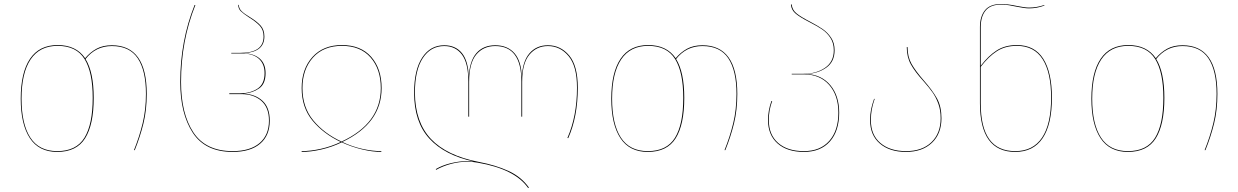

<svg xmlns="http://www.w3.org/2000/svg" viewBox="-20 -753 6210 963"><path d="M716 -282Q716 -201 699.5 -134Q683 -67 656 0H652Q679 -67 695.5 -135Q712 -203 712 -282Q712 -399 671 -460.5Q630 -522 541 -522Q460 -522 409 -457Q450 -391 450 -262Q450 -128 407 -59.5Q364 9 267 9Q175 9 129.5 -60.5Q84 -130 84 -258Q84 -389 130.5 -458Q177 -527 269 -527Q362 -527 407 -461Q432 -491 464 -508.5Q496 -526 541 -526Q716 -526 716 -282ZM445 -262Q445 -391 404 -457Q363 -523 269 -523Q179 -523 133.5 -455Q88 -387 88 -258Q88 -131 132 -63Q176 5 267 5Q362 5 403.5 -62Q445 -129 445 -262Z M884 -342Q884 -548 956 -728H960Q888 -548 888 -342Q888 -183 950 -89Q1012 5 1147 5Q1234 5 1281.5 -35Q1329 -75 1329 -148Q1329 -214 1290.5 -247.5Q1252 -281 1190 -281H1130V-285H1186Q1235 -285 1271 -308Q1307 -331 1307 -386Q1307 -433 1277.5 -459Q1248 -485 1190 -485H1140V-488H1187Q1302 -488 1302 -570Q1302 -603 1283 -623.5Q1264 -644 1230 -665Q1201 -684 1188 -696.5Q1175 -709 1175 -728L1178 -729Q1178 -711 1191.5 -697.5Q1205 -684 1232 -668Q1268 -646 1287 -625Q1306 -604 1306 -570Q1306 -492 1203 -486Q1255 -484 1283.5 -458.5Q1312 -433 1312 -386Q1312 -332 1279.5 -309.5Q1247 -287 1203 -283Q1260 -281 1296.5 -247.5Q1333 -214 1333 -148Q1333 -73 1284.5 -32Q1236 9 1147 9Q1010 9 947 -87Q884 -183 884 -342Z M1695 -527Q1790 -527 1842 -467.5Q1894 -408 1894 -311Q1894 -134 1697 -41Q1745 -18 1796.5 -6.5Q1848 5 1892 5L1893 9Q1849 9 1796.5 -3.5Q1744 -16 1694 -39Q1644 -15 1591 -3Q1538 9 1493 9V5Q1537 5 1589 -6.5Q1641 -18 1689 -41Q1602 -82 1547.5 -148Q1493 -214 1493 -311Q1493 -407 1547 -467Q1601 -527 1695 -527ZM1693 -43Q1890 -134 1890 -311Q1890 -406 1839 -464.5Q1788 -523 1695 -523Q1602 -523 1549.5 -464Q1497 -405 1497 -311Q1497 -215 1551.5 -149Q1606 -83 1693 -43Z M2878 -313Q2878 -168 2830 -60L2826 -61Q2874 -171 2874 -313Q2874 -421 2832 -471.5Q2790 -522 2728 -522Q2671 -522 2635 -478.5Q2599 -435 2599 -343V-168H2595V-345Q2595 -522 2464 -522Q2404 -522 2368.5 -479Q2333 -436 2333 -343V-168H2329V-343Q2329 -436 2297 -479Q2265 -522 2208 -522Q2140 -522 2100.5 -461.5Q2061 -401 2061 -288Q2062 -140 2141.5 -56Q2221 28 2381 59Q2466 75 2530.5 104.5Q2595 134 2633 188L2629 190Q2563 95 2377 63Q2349 58 2326 58Q2283 58 2242 69Q2201 80 2167 99L2166 95Q2198 76 2241 65.5Q2284 55 2325 55Q2336 55 2356 57Q2211 26 2134 -57.5Q2057 -141 2057 -288Q2057 -402 2097.5 -464Q2138 -526 2208 -526Q2265 -526 2297 -486.5Q2329 -447 2331 -366Q2335 -447 2369.5 -486.5Q2404 -526 2464 -526Q2525 -526 2560 -486.5Q2595 -447 2597 -366Q2601 -446 2636 -486Q2671 -526 2728 -526Q2792 -526 2835 -474.5Q2878 -423 2878 -313Z M3678 -282Q3678 -201 3661.5 -134Q3645 -67 3618 0H3614Q3641 -67 3657.5 -135Q3674 -203 3674 -282Q3674 -399 3633 -460.5Q3592 -522 3503 -522Q3422 -522 3371 -457Q3412 -391 3412 -262Q3412 -128 3369 -59.5Q3326 9 3229 9Q3137 9 3091.5 -60.5Q3046 -130 3046 -258Q3046 -389 3092.5 -458Q3139 -527 3231 -527Q3324 -527 3369 -461Q3394 -491 3426 -508.5Q3458 -526 3503 -526Q3678 -526 3678 -282ZM3407 -262Q3407 -391 3366 -457Q3325 -523 3231 -523Q3141 -523 3095.5 -455Q3050 -387 3050 -258Q3050 -131 3094 -63Q3138 5 3229 5Q3324 5 3365.5 -62Q3407 -129 3407 -262Z M4189 -188Q4189 -96 4142.5 -43.5Q4096 9 4012 9Q3928 9 3880 -33.5Q3832 -76 3832 -151Q3832 -198 3849 -246H3853Q3836 -200 3836 -151Q3836 -77 3883 -36Q3930 5 4012 5Q4094 5 4139.5 -46.5Q4185 -98 4185 -188Q4185 -275 4138.5 -327.5Q4092 -380 4011 -380H3951V-383H4011Q4074 -383 4118 -413Q4162 -443 4162 -501Q4162 -537 4145 -563Q4128 -589 4103.5 -605.5Q4079 -622 4040 -642Q3995 -665 3972 -683.5Q3949 -702 3947 -730L3951 -731Q3953 -704 3975 -686Q3997 -668 4042 -645Q4082 -624 4106.5 -607Q4131 -590 4148.5 -564Q4166 -538 4166 -501Q4166 -443 4124 -413.5Q4082 -384 4024 -382Q4100 -379 4144.5 -326Q4189 -273 4189 -188Z M4613 -350Q4657 -300 4679.5 -259.5Q4702 -219 4702 -160Q4702 -82 4654 -36.5Q4606 9 4524 9Q4442 9 4393 -33Q4344 -75 4344 -150Q4344 -180 4349 -204.5Q4354 -229 4364 -257H4367Q4357 -228 4352.5 -203.5Q4348 -179 4348 -150Q4348 -76 4396 -35.5Q4444 5 4524 5Q4605 5 4651.5 -39.5Q4698 -84 4698 -160Q4698 -201 4686 -233.5Q4674 -266 4657 -290Q4640 -314 4610 -348Q4569 -393 4548.5 -430Q4528 -467 4528 -517H4532Q4532 -468 4552 -432.5Q4572 -397 4613 -350Z M5256 -263Q5256 -129 5209.5 -60Q5163 9 5072 9Q4895 9 4895 -235V-617Q4895 -671 4920.5 -702Q4946 -733 5002 -733Q5035 -733 5081 -723Q5121 -715 5141 -715Q5180 -715 5218 -728V-725Q5181 -711 5141 -711Q5121 -711 5081 -719Q5063 -723 5042.5 -726.5Q5022 -730 5002 -730Q4948 -730 4923.5 -700Q4899 -670 4899 -617V-423Q4937 -473 4979 -500Q5021 -527 5080 -527Q5169 -527 5212.5 -458.5Q5256 -390 5256 -263ZM5252 -263Q5252 -389 5209.5 -456Q5167 -523 5080 -523Q5022 -523 4980.5 -496.5Q4939 -470 4899 -418V-235Q4899 -114 4942 -54.5Q4985 5 5072 5Q5161 5 5206.5 -62.5Q5252 -130 5252 -263Z M6086 -282Q6086 -201 6069.5 -134Q6053 -67 6026 0H6022Q6049 -67 6065.5 -135Q6082 -203 6082 -282Q6082 -399 6041 -460.5Q6000 -522 5911 -522Q5830 -522 5779 -457Q5820 -391 5820 -262Q5820 -128 5777 -59.5Q5734 9 5637 9Q5545 9 5499.5 -60.5Q5454 -130 5454 -258Q5454 -389 5500.5 -458Q5547 -527 5639 -527Q5732 -527 5777 -461Q5802 -491 5834 -508.5Q5866 -526 5911 -526Q6086 -526 6086 -282ZM5815 -262Q5815 -391 5774 -457Q5733 -523 5639 -523Q5549 -523 5503.5 -455Q5458 -387 5458 -258Q5458 -131 5502 -63Q5546 5 5637 5Q5732 5 5773.5 -62Q5815 -129 5815 -262Z"/></svg>

Font: FiraGO Four
Style: Regular
Weight: 100
Designer: bBox Type
Foundry: bBox Type GmbH
Version: Version 1.001